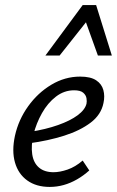

<svg xmlns="http://www.w3.org/2000/svg" viewBox="-20 -727 461 757"><path d="M176 10Q123 10 87.5 -15.5Q52 -41 39 -86.5Q26 -132 39 -192Q53 -255 91 -308Q129 -361 182.5 -393Q236 -425 296 -425Q337 -425 359 -410.5Q381 -396 387.5 -372Q394 -348 388 -321Q379 -275 337.5 -243.5Q296 -212 233 -192Q170 -172 95 -162L98 -207Q161 -217 209 -234Q257 -251 286 -272.5Q315 -294 321 -318Q323 -327 321 -339.5Q319 -352 308 -361.5Q297 -371 272 -371Q233 -371 200.5 -346Q168 -321 145.5 -281Q123 -241 112 -197Q102 -153 107 -119Q112 -85 133.5 -66.5Q155 -48 191 -48Q216 -48 246.5 -58.5Q277 -69 306 -94L332 -55Q310 -35 284 -20Q258 -5 231 2.5Q204 10 176 10ZM159 -508 306 -707H359L337 -662L215 -508ZM366 -508 311 -661 306 -707H359L421 -508Z"/></svg>

Font: Ysabeau Office Medium
Style: Italic
Weight: 500
Italic angle: -12°
Designer: Christian Thalmann (Catharsis Fonts)
Version: Version 2.001;gftools[0.9.30]; featfreeze: tnum,lnum,ss02